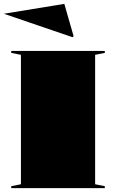

<svg xmlns="http://www.w3.org/2000/svg" viewBox="-38 -971 581 991"><path d="M503 -708V-698L453 -688V-20L503 -10V0H20V-10L70 -20V-688L20 -698V-708ZM336 -779 -18 -900 294 -951 342 -784Z"/></svg>

Font: Kalnia SemiExpanded
Style: Bold
Weight: 700
Width: 6
Designer: Frida Medrano
Foundry: Frida Medrano
Version: Version 1.105